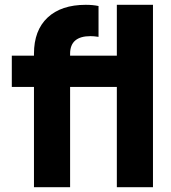

<svg xmlns="http://www.w3.org/2000/svg" viewBox="-20 -777 710 797"><path d="M121 -416H29V-546H121V-554Q121 -651 177.5 -704Q234 -757 336 -757Q366 -757 389 -752V-624Q370 -627 356 -627Q271 -627 271 -554V-546H465V-757H615V0H465V-416H271V0H121Z"/></svg>

Font: Eudoxus Sans ExtraBold
Style: Regular
Weight: 800
Designer: Stijn de Vries
Foundry: tokotype
Version: Version 2.005